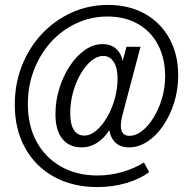

<svg xmlns="http://www.w3.org/2000/svg" viewBox="-20 -750 783 779"><path d="M375 9Q275 9 199.5 -32.5Q124 -74 82 -149.5Q40 -225 40 -326Q40 -410 69 -483.5Q98 -557 149.5 -612Q201 -667 270 -698.5Q339 -730 418 -730Q504 -730 568 -694Q632 -658 667.5 -593.5Q703 -529 703 -444Q703 -386 686.5 -333.5Q670 -281 642 -240Q614 -199 578 -175.5Q542 -152 503 -152Q477 -152 458.5 -163.5Q440 -175 430.5 -197.5Q421 -220 422 -251L437 -244Q413 -199 381 -175.5Q349 -152 311 -152Q261 -152 233 -186.5Q205 -221 205 -287Q205 -341 221 -392Q237 -443 264 -483.5Q291 -524 325 -547.5Q359 -571 396 -571Q440 -571 462 -540Q484 -509 479 -466L467 -462L493 -560H550L477 -284Q466 -242 473 -220.5Q480 -199 505 -199Q532 -199 557.5 -219.5Q583 -240 604 -274.5Q625 -309 637.5 -352Q650 -395 650 -440Q650 -514 621 -568.5Q592 -623 539.5 -653Q487 -683 416 -683Q349 -683 290 -655.5Q231 -628 187 -579.5Q143 -531 118 -466.5Q93 -402 93 -328Q93 -241 128 -176Q163 -111 227 -74.5Q291 -38 376 -38Q427 -38 477 -52.5Q527 -67 564 -91L585 -52Q549 -24 493 -7.5Q437 9 375 9ZM322 -200Q347 -200 371 -220.5Q395 -241 414.5 -274.5Q434 -308 445.5 -349Q457 -390 457 -432Q457 -474 441.5 -498.5Q426 -523 399 -523Q374 -523 350 -503Q326 -483 306.5 -449Q287 -415 276 -374Q265 -333 265 -291Q265 -246 279.5 -223Q294 -200 322 -200Z"/></svg>

Font: Instrument Sans Condensed
Style: Regular
Weight: 400
Width: 3
Designer: Rodrigo Fuenzalida
Foundry: fragTYPE
Version: Version 1.000;gftools[0.9.28]